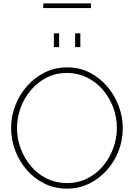

<svg xmlns="http://www.w3.org/2000/svg" viewBox="-20 -1115 795 1140"><path d="M378 5Q304 5 243 -25.5Q182 -56 138 -107Q94 -158 70 -222.5Q46 -287 46 -355Q46 -426 71.5 -490.5Q97 -555 142 -605.5Q187 -656 247.5 -685.5Q308 -715 378 -715Q452 -715 512.5 -684Q573 -653 617 -601Q661 -549 685 -485Q709 -421 709 -355Q709 -283 684 -218.5Q659 -154 613.5 -103.5Q568 -53 508 -24Q448 5 378 5ZM81 -355Q81 -291 103 -232.5Q125 -174 164.5 -127.5Q204 -81 258.5 -54.5Q313 -28 378 -28Q445 -28 499.5 -56Q554 -84 593 -131Q632 -178 653 -236.5Q674 -295 674 -355Q674 -419 652 -477.5Q630 -536 590 -582.5Q550 -629 495.5 -655.5Q441 -682 378 -682Q311 -682 256.5 -654Q202 -626 162.5 -579Q123 -532 102 -474Q81 -416 81 -355ZM300 -835V-917H331V-835ZM426 -835V-917H457V-835ZM237 -1067V-1095H520V-1067Z"/></svg>

Font: Raleway ExtraLight
Style: Regular
Weight: 200
Designer: Matt McInerney, Pablo Impallari, Rodrigo Fuenzalida
Foundry: Matt McInerney, Pablo Impallari, Rodrigo Fuenzalida
Version: Version 4.026